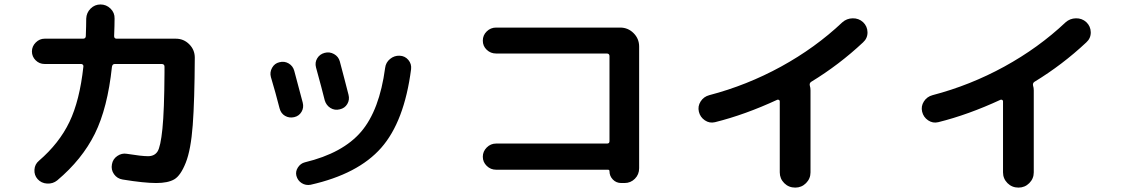

<svg xmlns="http://www.w3.org/2000/svg" viewBox="-20 -810 5040 860"><path d="M179.7 -523.4Q156.2 -523.4 139.6 -540Q123 -556.6 123 -579.6Q123 -602.5 140.1 -619.6Q157.2 -636.7 179.7 -636.7H351.6Q363.3 -636.7 364.3 -647.5Q366.2 -697.3 366.2 -726.6Q367.2 -752.9 385.7 -771.5Q404.3 -790 430.2 -790Q456.1 -790 475.1 -771.5Q494.1 -752.9 493.2 -726.6Q493.2 -699.2 491.2 -648.4Q491.2 -637.7 501 -636.7H767.6Q802.7 -636.7 827.6 -611.8Q852.5 -586.9 852.5 -551.8Q851.6 -360.4 843.3 -249.5Q835 -138.7 812 -81.1Q789.1 -23.4 760.7 -6.8Q732.4 9.8 679.7 9.8Q625 9.8 529.3 -5.9Q504.9 -9.8 490.7 -29.8Q476.6 -49.8 481.4 -74.2Q485.4 -97.7 505.4 -111.3Q525.4 -125 547.9 -121.1Q614.3 -110.4 643.1 -110.4Q671.9 -110.4 685.5 -131.3Q699.2 -152.3 707.5 -232.9Q715.8 -313.5 716.8 -483.4V-511.7Q716.8 -522.5 705.1 -523.4H494.1Q483.4 -523.4 481.4 -510.7Q461.9 -326.2 404.8 -210.9Q347.7 -95.7 236.3 -2Q216.8 13.7 190.9 12.2Q165 10.7 148.4 -7.8Q132.8 -25.4 134.3 -49.8Q135.7 -74.2 154.3 -89.8Q245.1 -168 291 -263.7Q336.9 -359.4 353.5 -511.7Q354.5 -515.6 351.6 -519.5Q348.6 -523.4 343.8 -523.4Z M1821.3 -500Q1791 -265.6 1687.5 -147.9Q1584 -30.3 1371.1 17.6Q1349.6 21.5 1331.5 10.3Q1313.5 -1 1307.6 -22.5Q1302.7 -42 1314.5 -60.1Q1326.2 -78.1 1345.7 -83Q1515.6 -124 1597.7 -220.2Q1679.7 -316.4 1705.1 -505.9Q1708 -530.3 1727.1 -545.9Q1746.1 -561.5 1770 -560.5Q1793.9 -559.6 1809.1 -541.5Q1824.2 -523.4 1821.3 -500ZM1232.4 -324.2Q1213.9 -396.5 1193.4 -464.8Q1187.5 -486.3 1198.7 -506.3Q1210 -526.4 1231.4 -531.2Q1253.9 -537.1 1272.9 -525.9Q1292 -514.6 1297.9 -493.2Q1301.8 -479.5 1335.9 -350.6Q1341.8 -328.1 1330.6 -309.1Q1319.3 -290 1297.4 -285.2Q1275.4 -280.3 1256.8 -291Q1238.3 -301.8 1232.4 -324.2ZM1502 -320.3Q1479.5 -314.5 1460.4 -326.2Q1441.4 -337.9 1434.6 -360.4Q1422.9 -408.2 1395.5 -507.8Q1389.6 -530.3 1400.9 -548.8Q1412.1 -567.4 1434.1 -573.2Q1456.1 -579.1 1476.1 -567.9Q1496.1 -556.6 1502 -535.2Q1509.8 -505.9 1523.9 -452.1Q1538.1 -398.4 1541 -385.7Q1546.9 -363.3 1535.6 -344.2Q1524.4 -325.2 1502 -320.3Z M2699.2 -167Q2710 -167 2710 -177.7V-558.6Q2710 -569.3 2699.2 -570.3H2202.1Q2177.7 -570.3 2160.2 -586.9Q2142.6 -603.5 2142.6 -627.9Q2142.6 -652.3 2160.2 -669.4Q2177.7 -686.5 2202.1 -686.5H2757.8Q2793 -686.5 2817.9 -661.6Q2842.8 -636.7 2842.8 -601.6V-56.6Q2842.8 -28.3 2823.7 -9.3Q2804.7 9.8 2777.3 9.8H2762.7Q2740.2 9.8 2725.1 -5.9Q2710 -21.5 2710 -43Q2710 -49.8 2703.1 -49.8H2202.1Q2177.7 -49.8 2160.2 -66.9Q2142.6 -84 2142.6 -107.9Q2142.6 -131.8 2160.2 -149.4Q2177.7 -167 2202.1 -167Z M3182.6 -262.7Q3158.2 -256.8 3137.2 -271Q3116.2 -285.2 3110.4 -309.6Q3104.5 -334 3118.2 -355.5Q3131.8 -377 3157.2 -383.8Q3325.2 -427.7 3478.5 -511.7Q3631.8 -595.7 3752.9 -710Q3772.5 -727.5 3799.3 -728Q3826.2 -728.5 3845.7 -710.9Q3865.2 -692.4 3865.7 -665.5Q3866.2 -638.7 3845.7 -620.1Q3738.3 -519.5 3613.3 -443.4Q3604.5 -437.5 3607.4 -425.8Q3610.4 -417 3610.4 -405.3V-38.1Q3610.4 -9.8 3590.3 10.3Q3570.3 30.3 3542 30.3Q3512.7 30.3 3492.7 10.3Q3472.7 -9.8 3472.7 -38.1V-356.4Q3472.7 -360.4 3469.2 -362.3Q3465.8 -364.3 3461.9 -363.3Q3316.4 -295.9 3182.6 -262.7Z M4182.6 -262.7Q4158.2 -256.8 4137.2 -271Q4116.2 -285.2 4110.4 -309.6Q4104.5 -334 4118.2 -355.5Q4131.8 -377 4157.2 -383.8Q4325.2 -427.7 4478.5 -511.7Q4631.8 -595.7 4752.9 -710Q4772.5 -727.5 4799.3 -728Q4826.2 -728.5 4845.7 -710.9Q4865.2 -692.4 4865.7 -665.5Q4866.2 -638.7 4845.7 -620.1Q4738.3 -519.5 4613.3 -443.4Q4604.5 -437.5 4607.4 -425.8Q4610.4 -417 4610.4 -405.3V-38.1Q4610.4 -9.8 4590.3 10.3Q4570.3 30.3 4542 30.3Q4512.7 30.3 4492.7 10.3Q4472.7 -9.8 4472.7 -38.1V-356.4Q4472.7 -360.4 4469.2 -362.3Q4465.8 -364.3 4461.9 -363.3Q4316.4 -295.9 4182.6 -262.7Z"/></svg>

Font: Rounded-X Mgen+ 2m bold
Style: Bold
Weight: 700
Designer: [Source Han Sans]
Ryoko NISHIZUKA  (kana & ideographs); Paul D. Hunt (Latin, Greek & Cyrillic); Wenlong ZHANG  (bopomofo
Version: Version 1.059.20150602